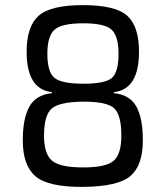

<svg xmlns="http://www.w3.org/2000/svg" viewBox="-20 -720 647 750"><path d="M523 -518Q523 -371 425 -360V-356Q487 -350 512.5 -304Q538 -258 538 -172Q538 -74 489.5 -32.5Q441 9 304 10Q169 11 119 -31Q69 -73 69 -172Q69 -258 95 -304Q121 -350 183 -356V-360Q84 -371 84 -518Q84 -616 130.5 -658Q177 -700 304 -700Q431 -700 477 -658.5Q523 -617 523 -518ZM165 -510Q165 -439 192.5 -416Q220 -393 306 -393Q392 -393 417.5 -416Q443 -439 443 -510Q443 -579 416 -604Q389 -629 305 -629Q221 -629 193 -604Q165 -579 165 -510ZM306 -323Q212 -322 182 -296Q152 -270 152 -190Q152 -119 183 -92.5Q214 -66 305 -66Q394 -66 424 -92Q454 -118 454 -190Q454 -272 425.5 -297.5Q397 -323 306 -323Z"/></svg>

Font: Exo 2
Style: Regular
Weight: 400
Designer: Natanael Gama
Version: Version 1.001;PS 001.001;hotconv 1.0.70;makeotf.lib2.5.58329